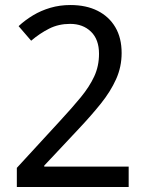

<svg xmlns="http://www.w3.org/2000/svg" viewBox="-20 -744 591 764"><path d="M47 -76 218 -262Q267 -315 301.5 -357Q336 -399 355 -440Q374 -481 374 -530Q374 -587 342 -618Q310 -649 259 -649Q213 -649 175.5 -630Q138 -611 104 -582L54 -640Q80 -664 111.5 -683Q143 -702 180.5 -713Q218 -724 260 -724Q323 -724 368.5 -701Q414 -678 439 -635.5Q464 -593 464 -533Q464 -478 442 -429Q420 -380 381.5 -332Q343 -284 293 -231L156 -85V-81H492V0H47Z"/></svg>

Font: hexhindi15
Style: Regular
Weight: 400
Designer: Jelle Bosma - Monotype Design Team
Foundry: Monotype Imaging Inc.
Version: Version 2.006